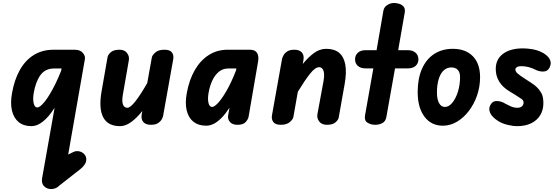

<svg xmlns="http://www.w3.org/2000/svg" viewBox="-20 -832 3710 1280"><path d="M321 428.5Q292 428.5 273.2 408.8Q254.5 389 261 354.5L344 -113.5Q325 -83.5 305.8 -60.8Q286.5 -38 267.2 -22.5Q248 -7 228.8 1Q209.5 9 190 9Q137.5 9 104.5 -18Q71.5 -45 59.8 -94.5Q48 -144 60 -210.5Q75.5 -299.5 111.8 -364.5Q148 -429.5 204.8 -465Q261.5 -500.5 337.5 -500.5H477.5Q514.5 -500.5 532.2 -479.5Q550 -458.5 546 -438L434.5 198.5L439 196Q456.5 187.5 469.8 181Q483 174.5 495.5 175.5Q522.5 176 540.8 194.8Q559 213.5 554.5 240.5Q552.5 254 541.5 269Q530.5 284 515 296L375 405.5Q365 417 350.2 422.8Q335.5 428.5 321 428.5ZM228.5 -115.5Q237.5 -115.5 250.5 -125.8Q263.5 -136 279.5 -156.2Q295.5 -176.5 313.2 -206Q331 -235.5 350 -274.2Q369 -313 387.5 -360L390.5 -375.5H341.5Q281 -375.5 249 -330.5Q217 -285.5 204.5 -210.5Q198 -169.5 204.8 -142.5Q211.5 -115.5 228.5 -115.5Z M780.5 9Q699 9 668 -50.2Q637 -109.5 657.5 -225L697 -451Q700 -467.5 719 -484Q738 -500.5 776.5 -500.5Q811 -500.5 827.2 -478.2Q843.5 -456 839 -430.5L799.5 -203.5Q791.5 -160 799.2 -136.8Q807 -113.5 829.5 -113.5Q848.5 -113.5 882 -155.8Q915.5 -198 961.5 -278L992 -447.5Q994.5 -464 1015.5 -482.2Q1036.5 -500.5 1076.5 -500.5Q1113.5 -500.5 1126.5 -482Q1139.5 -463.5 1135 -438L1067.5 -60Q1066.5 -52 1058.8 -37.5Q1051 -23 1033.8 -11.5Q1016.5 0 986 0Q952 0 935.8 -18.2Q919.5 -36.5 924.5 -68.5L929 -92Q890.5 -44 853.2 -17.5Q816 9 780.5 9Z M1355 6Q1303 6 1269.8 -20.2Q1236.5 -46.5 1224.8 -95.2Q1213 -144 1225 -210.5Q1241 -299.5 1278.5 -364.5Q1316 -429.5 1371.8 -465Q1427.5 -500.5 1497 -500.5H1646.5Q1681 -500.5 1694 -478.8Q1707 -457 1700.5 -421L1637 -52.5Q1634 -37 1618 -18.5Q1602 0 1563 0Q1529 0 1512.8 -19Q1496.5 -38 1501 -62.5L1510 -114Q1484.5 -74.5 1458.5 -47.8Q1432.5 -21 1406.8 -7.5Q1381 6 1355 6ZM1394 -119Q1409 -119 1434.5 -146.5Q1460 -174 1491 -228Q1522 -282 1553 -361L1556 -375.5H1501Q1467.5 -375.5 1441 -355Q1414.5 -334.5 1396.5 -297.5Q1378.5 -260.5 1370 -210.5Q1363.5 -169.5 1370.2 -144.2Q1377 -119 1394 -119Z M1852 0Q1816 0 1802.2 -18.5Q1788.5 -37 1793 -62.5L1860.5 -440.5Q1862.5 -449 1870 -463.2Q1877.5 -477.5 1894.8 -489Q1912 -500.5 1942 -500.5Q1976.5 -500.5 1992.5 -482Q2008.5 -463.5 2003 -432L1998.5 -405.5Q2034.5 -450 2072.8 -478.2Q2111 -506.5 2155 -506.5Q2209 -506.5 2240.8 -480Q2272.5 -453.5 2282 -401.2Q2291.5 -349 2277.5 -270.5L2238 -48Q2235.5 -33 2216.8 -16.5Q2198 0 2159.5 0Q2124.5 0 2108 -22.2Q2091.5 -44.5 2096 -70L2137 -292.5Q2142.5 -322.5 2140.2 -342.8Q2138 -363 2129.5 -373.5Q2121 -384 2107 -384Q2081 -384 2045.5 -338.8Q2010 -293.5 1965.5 -220L1936 -52.5Q1933.5 -37 1912.5 -18.5Q1891.5 0 1852 0Z M2481 0Q2453 0 2430.2 -14Q2407.5 -28 2413.5 -62.5L2469 -376H2417.5Q2383.5 -376 2365.2 -393Q2347 -410 2347 -436Q2347 -462.5 2365.2 -480Q2383.5 -497.5 2417.5 -497.5H2490.5L2536 -760.5Q2540 -784.5 2561.5 -798.2Q2583 -812 2606 -812Q2625.5 -812 2643.5 -806Q2661.5 -800 2672 -786Q2682.5 -772 2678 -747L2634.5 -497.5H2698Q2732.5 -497.5 2751 -480Q2769.5 -462.5 2769.5 -436Q2769.5 -410 2751 -393Q2732.5 -376 2698 -376H2613.5L2555.5 -50.5Q2550.5 -23 2529.2 -11.5Q2508 0 2481 0Z M2933 6Q2854.5 6 2809.5 -54.5Q2764.5 -115 2764.5 -218Q2764.5 -308 2793 -372.8Q2821.5 -437.5 2874.2 -472Q2927 -506.5 2999 -506.5Q3084 -506.5 3132.2 -457.2Q3180.5 -408 3180.5 -317.5Q3180.5 -253.5 3160.2 -195.2Q3140 -137 3105.2 -91.8Q3070.5 -46.5 3026 -20.2Q2981.5 6 2933 6ZM2945.5 -119Q2972.5 -119 2995.5 -147Q3018.5 -175 3032.8 -220.5Q3047 -266 3047 -318.5Q3047 -351 3031.2 -366.8Q3015.5 -382.5 2989 -382.5Q2960 -382.5 2938.2 -362.8Q2916.5 -343 2904.8 -305.2Q2893 -267.5 2893 -214Q2893 -170 2907.2 -144.5Q2921.5 -119 2945.5 -119Z M3428 9Q3399 9 3363.2 0.2Q3327.5 -8.5 3300.5 -25.5Q3259 -52 3247 -81Q3235 -110 3251 -135Q3265.5 -160.5 3295.2 -158.5Q3325 -156.5 3348.5 -141Q3357.5 -136 3381.2 -124.8Q3405 -113.5 3429 -113.5Q3451 -113.5 3460.8 -124.5Q3470.5 -135.5 3470.5 -146.5Q3470.5 -155 3468 -160.2Q3465.5 -165.5 3457 -172Q3443 -182 3422 -195.2Q3401 -208.5 3377.5 -222.5Q3332 -249.5 3308.5 -287.2Q3285 -325 3285 -372Q3285 -437 3333.5 -473.2Q3382 -509.5 3466.5 -509.5Q3495.5 -509.5 3528 -504Q3560.5 -498.5 3588 -485.5Q3628 -466.5 3643.8 -439Q3659.5 -411.5 3642.5 -379Q3629.5 -355.5 3601.2 -355Q3573 -354.5 3545.5 -369Q3528.5 -378 3504.2 -384.5Q3480 -391 3454.5 -391Q3436.5 -391 3426.2 -384.5Q3416 -378 3416 -368Q3416 -355.5 3430.2 -342.5Q3444.5 -329.5 3476.5 -309Q3498 -295 3521.5 -279.8Q3545 -264.5 3557 -252.5Q3576.5 -234 3589.5 -210.8Q3602.5 -187.5 3602.5 -143.5Q3602.5 -98 3581.2 -63.5Q3560 -29 3520.8 -10Q3481.5 9 3428 9Z"/></svg>

Font: Edu AU VIC WA NT Hand
Style: Bold
Weight: 700
Version: Version 1.001